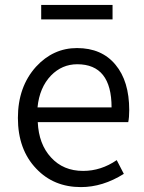

<svg xmlns="http://www.w3.org/2000/svg" viewBox="-20 -750 589 783"><path d="M128 -62Q53 -140 53 -269Q53 -396 127 -478Q197 -554 294 -554Q395 -554 451 -486Q507 -419 507 -301Q507 -271 503 -252H134Q138 -162 188 -108Q238 -53 319 -53Q392 -53 456 -97L485 -41Q399 13 310 13Q199 13 128 -62ZM435 -312Q435 -488 295 -488Q233 -488 188 -442Q141 -393 133 -312ZM148 -730H439V-671H148Z"/></svg>

Font: Source Han Sans CN Normal
Style: Regular
Weight: 350
Designer: Ryoko NISHIZUKA 西塚涼子 (kana, bopomofo & ideographs); Paul D. Hunt (Latin, Greek & Cyrillic); Sandoll Communications 산돌커뮤니
Foundry: Adobe
Version: Version 2.004;hotconv 1.0.118;makeotfexe 2.5.65603